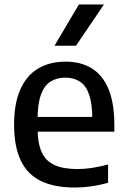

<svg xmlns="http://www.w3.org/2000/svg" viewBox="-20 -828 567 858"><path d="M313.5 10Q223.5 10 163.2 -19Q103 -48 73 -110.2Q43 -172.5 43 -272Q43 -366 70.8 -428.2Q98.5 -490.5 150 -521.5Q201.5 -552.5 273 -552.5Q343 -552.5 391.8 -521.5Q440.5 -490.5 465.8 -427.8Q491 -365 491 -269.5V-239.5H101V-305.5H412.5L392.5 -294.5Q392.5 -363.5 378.5 -404.5Q364.5 -445.5 337.5 -463.2Q310.5 -481 272 -481Q233.5 -481 205.8 -463.5Q178 -446 163 -405Q148 -364 148 -294.5V-255.5Q148 -188 166.5 -147.8Q185 -107.5 224.5 -90Q264 -72.5 327 -72.5Q358 -72.5 392 -77.8Q426 -83 463 -93V-11Q422.5 0 386 5Q349.5 10 313.5 10ZM223.5 -623.5 332.5 -808H444.5L319.5 -623.5Z"/></svg>

Font: Encode Sans Condensed Thin Medium
Style: Regular
Weight: 500
Version: Version 3.002